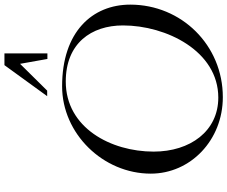

<svg xmlns="http://www.w3.org/2000/svg" viewBox="-98 -905 1003 847"><g transform="rotate(-90 403.5 -481.5)"><path d="M398.4 0C627.9 0 806.6 -182.6 806.6 -408.2C806.6 -575.7 687 -709 446.3 -709C237.3 -709 61 -528.3 61 -317.9C61 -142.6 208.5 0 398.4 0ZM396.5 -20C248.5 -20 158.2 -144 158.2 -305.2C158.2 -493.7 263.2 -692.9 467.3 -692.9C636.2 -692.9 714.8 -580.1 714.8 -440.4C714.8 -250 602.1 -20 396.5 -20ZM545.4 -894.5 566.9 -773.9H591.3V-963.4H539.6L402.8 -774.9H427.2Z"/></g></svg>

Font: Cardo
Style: Italic
Weight: 400
Designer: David J. Perry
Foundry: David J. Perry
Version: Version 0.99